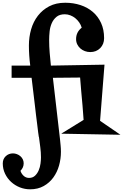

<svg xmlns="http://www.w3.org/2000/svg" viewBox="-70 -980 897 1399"><path d="M807.6 2 376 -5.9 539.1 -106.4Q537.1 -132.8 535.2 -159.2Q533.2 -185.5 531.2 -211.9Q526.4 -263.7 522 -313.5Q517.6 -363.3 513.7 -415L315.4 -413.1L367.2 34.2Q369.1 56.6 371.6 79.6Q374 102.5 374 126Q374 176.8 360.4 225.6Q346.7 274.4 318.8 313Q291 351.6 248.5 375.5Q206.1 399.4 149.4 399.4Q110.4 399.4 74.7 385.3Q39.1 371.1 11.2 345.7Q-16.6 320.3 -33.2 285.6Q-49.8 251 -49.8 210.9Q-49.8 178.7 -28.3 158.2Q-6.8 137.7 24.4 137.7Q39.1 137.7 53.2 143.1Q67.4 148.4 78.6 158.2Q89.8 168 96.2 181.2Q102.5 194.3 102.5 210Q102.5 241.2 79.1 264.6Q85.9 286.1 102.5 301.3Q119.1 316.4 141.6 316.4Q168 316.4 185.1 300.3Q202.1 284.2 211.9 261.2Q221.7 238.3 225.1 212.4Q228.5 186.5 228.5 167Q228.5 129.9 223.6 92.8Q218.8 55.7 213.9 18.6L212.9 17.6Q210.9 7.8 208 -16.1Q205.1 -40 201.2 -72.3Q197.3 -104.5 192.4 -142.1Q187.5 -179.7 183.6 -217.8Q172.9 -306.6 160.2 -413.1H14.6V-502H150.4Q145.5 -539.1 143.1 -575.2Q140.6 -611.3 140.6 -648.4Q140.6 -710 156.7 -766.1Q172.9 -822.3 206.1 -865.2Q239.3 -908.2 288.6 -934.1Q337.9 -960 405.3 -960Q464.8 -960 516.6 -942.9Q568.4 -925.8 606.4 -893.1Q644.5 -860.4 666.5 -812.5Q688.5 -764.6 688.5 -702.1Q688.5 -658.2 660.2 -629.4Q631.8 -600.6 587.9 -600.6Q567.4 -600.6 548.8 -607.4Q530.3 -614.3 516.1 -626.5Q502 -638.7 493.2 -656.2Q484.4 -673.8 484.4 -695.3Q484.4 -746.1 525.4 -778.3Q519.5 -798.8 507.3 -816.4Q495.1 -834 479 -847.2Q462.9 -860.4 442.9 -868.2Q422.9 -876 402.3 -876Q364.3 -876 341.8 -857.4Q319.3 -838.9 307.1 -811Q294.9 -783.2 291.5 -750.5Q288.1 -717.8 288.1 -688.5Q288.1 -641.6 292 -595.2Q295.9 -548.8 300.8 -502L691.4 -508.8Q683.6 -405.3 675.3 -304.2Q667 -203.1 659.2 -99.6Z"/></svg>

Font: Fontdiner Swanky
Style: Regular
Weight: 400
Designer: Font Diner, Inc
Foundry: Font Diner, Inc
Version: Version 1.000